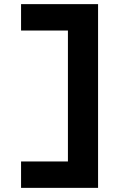

<svg xmlns="http://www.w3.org/2000/svg" viewBox="-20 -720 620 930"><path d="M82 190V62H315L309 70V-584L319 -572H82V-700H455V190Z"/></svg>

Font: Lexend Mega SemiBold
Style: Regular
Weight: 600
Designer: Bonnie Shaver-Troup, Thomas Jockin
Foundry: Lexend
Version: Version 1.007